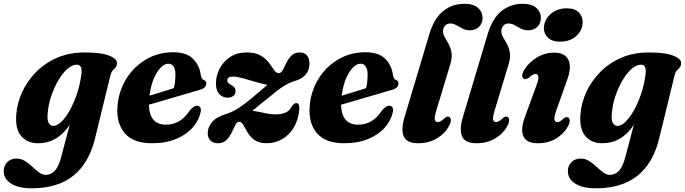

<svg xmlns="http://www.w3.org/2000/svg" viewBox="-70 -745 3618 1014"><path d="M431.5 -12.5Q400 116.5 317.2 183Q234.5 249.5 96.5 249.5Q27.5 249.5 -11.5 224.5Q-50.5 199.5 -50.5 159Q-50.5 131.5 -32.2 112Q-14 92.5 17.5 92.5Q42 92.5 62.2 105.5Q82.5 118.5 100.5 135.5Q118.5 152.5 136 165.5Q153.5 178.5 172 178.5Q199 178.5 219.5 157Q240 135.5 253 84.5L298 -85.5Q233 11.5 131 11.5Q73.5 11.5 41.5 -26.8Q9.5 -65 16 -141.5Q20.5 -201 47 -258.8Q73.5 -316.5 120 -364Q166.5 -411.5 231.2 -439.8Q296 -468 377.5 -468Q466 -468 508.8 -450.2Q551.5 -432.5 547.5 -407.5Q546 -394.5 539.2 -387.5Q532.5 -380.5 525 -372.5Q517.5 -364.5 513.5 -348.5ZM182 -149Q178 -110.5 187.2 -95.2Q196.5 -80 211 -80Q232 -80 255 -102.8Q278 -125.5 299.2 -163.8Q320.5 -202 336.5 -249.8Q352.5 -297.5 359 -347.5Q368 -403.5 336 -403.5Q311 -403.5 285.2 -380.5Q259.5 -357.5 237.5 -319.8Q215.5 -282 200.5 -237.2Q185.5 -192.5 182 -149Z M990 -154Q981 -110.5 948.5 -72.8Q916 -35 861.5 -11.8Q807 11.5 732.5 11.5Q634 11.5 588.8 -41.5Q543.5 -94.5 550.5 -183.5Q556.5 -262.5 596 -327.2Q635.5 -392 700 -430.5Q764.5 -469 845.5 -469Q915.5 -469 949.8 -434.2Q984 -399.5 990.5 -348Q994 -327 1006 -323Q1019 -318.5 1019.5 -304.5Q1019.5 -294 1011.8 -284.8Q1004 -275.5 983 -270Q955.5 -262 909 -248.2Q862.5 -234.5 810.8 -219.5Q759 -204.5 716.5 -192Q718.5 -86.5 807 -86.5Q884 -86.5 932.5 -162Q955 -188 972 -186.5Q995 -184.5 990 -154ZM819.5 -408.5Q788 -408.5 758.5 -361.5Q729 -314.5 719.5 -239.5Q752 -249.5 787 -260.2Q822 -271 848.5 -279.5Q856 -309 856.5 -352Q856.5 -378 847 -393.2Q837.5 -408.5 819.5 -408.5Z M1511 -170.5Q1506.5 -113.5 1482.2 -72.8Q1458 -32 1420.2 -10.2Q1382.5 11.5 1339 11.5Q1298 11.5 1274.5 -5.5Q1251 -22.5 1237.8 -45Q1224.5 -67.5 1215.2 -84.5Q1206 -101.5 1194 -102Q1182 -102.5 1173.2 -85.5Q1164.5 -68.5 1153.8 -45.8Q1143 -23 1126 -5.8Q1109 11.5 1080.5 11.5Q1056 11.5 1041.5 -2.8Q1027 -17 1027 -42.5Q1027 -73.5 1050.8 -101.2Q1074.5 -129 1132 -145.5Q1161.5 -156 1190.8 -174.8Q1220 -193.5 1258 -225.5Q1285.5 -249 1306.8 -266.8Q1328 -284.5 1342.5 -297Q1315.5 -301.5 1280.8 -312Q1246 -322.5 1213.8 -331.5Q1181.5 -340.5 1162 -340.5Q1130 -340.5 1130 -320Q1130 -306 1153.5 -295Q1174 -285 1174 -263Q1174 -247.5 1162 -238.2Q1150 -229 1133.5 -229Q1105.5 -229 1088 -248.5Q1070.5 -268 1070.5 -304Q1070.5 -345 1090 -382.8Q1109.5 -420.5 1145.8 -444.2Q1182 -468 1232.5 -468Q1279 -468 1306.8 -451.5Q1334.5 -435 1350.8 -413.2Q1367 -391.5 1378 -375Q1389 -358.5 1401.5 -358.5Q1414.5 -358.5 1423.2 -375Q1432 -391.5 1442.5 -413.2Q1453 -435 1469.2 -451.5Q1485.5 -468 1512.5 -468Q1539 -468 1551.8 -451.8Q1564.5 -435.5 1564.5 -409.5Q1563.5 -338 1483.5 -316Q1458 -308.5 1429 -290.5Q1400 -272.5 1359 -238Q1324 -209.5 1301 -191Q1278 -172.5 1263 -160Q1289.5 -156.5 1323.2 -148.8Q1357 -141 1386.5 -141Q1416 -141 1437.5 -150.2Q1459 -159.5 1471 -183Q1478 -193.5 1483.5 -197Q1489 -200.5 1495.5 -200.5Q1511.5 -200.5 1511 -170.5Z M2005 -154Q1996 -110.5 1963.5 -72.8Q1931 -35 1876.5 -11.8Q1822 11.5 1747.5 11.5Q1649 11.5 1603.8 -41.5Q1558.5 -94.5 1565.5 -183.5Q1571.5 -262.5 1611 -327.2Q1650.5 -392 1715 -430.5Q1779.5 -469 1860.5 -469Q1930.5 -469 1964.8 -434.2Q1999 -399.5 2005.5 -348Q2009 -327 2021 -323Q2034 -318.5 2034.5 -304.5Q2034.5 -294 2026.8 -284.8Q2019 -275.5 1998 -270Q1970.5 -262 1924 -248.2Q1877.5 -234.5 1825.8 -219.5Q1774 -204.5 1731.5 -192Q1733.5 -86.5 1822 -86.5Q1899 -86.5 1947.5 -162Q1970 -188 1987 -186.5Q2010 -184.5 2005 -154ZM1834.5 -408.5Q1803 -408.5 1773.5 -361.5Q1744 -314.5 1734.5 -239.5Q1767 -249.5 1802 -260.2Q1837 -271 1863.5 -279.5Q1871 -309 1871.5 -352Q1871.5 -378 1862 -393.2Q1852.5 -408.5 1834.5 -408.5Z M2383 -725Q2431 -725 2454.8 -703.2Q2478.5 -681.5 2478.5 -652.5Q2478.5 -621 2459.8 -603Q2441 -585 2411 -585Q2390 -585 2372.8 -594Q2355.5 -603 2339.8 -612Q2324 -621 2308 -621Q2291.5 -621 2281 -610Q2270.5 -599 2269.5 -582Q2269 -566 2278.5 -549.5Q2288 -533 2299 -513.2Q2310 -493.5 2314.5 -467.8Q2319 -442 2308.5 -407L2235.5 -165.5Q2223.5 -126.5 2226.2 -113.5Q2229 -100.5 2241.5 -100.5Q2258 -100.5 2279 -122Q2291 -132.5 2301 -128Q2309 -125 2310.8 -113.2Q2312.5 -101.5 2303 -83Q2282.5 -41.5 2239 -15Q2195.5 11.5 2138.5 11.5Q2076.5 11.5 2061.8 -25.8Q2047 -63 2067 -128L2198 -566.5Q2223 -648.5 2270.8 -686.8Q2318.5 -725 2383 -725Z M2691 -725Q2739 -725 2762.8 -703.2Q2786.5 -681.5 2786.5 -652.5Q2786.5 -621 2767.8 -603Q2749 -585 2719 -585Q2698 -585 2680.8 -594Q2663.5 -603 2647.8 -612Q2632 -621 2616 -621Q2599.5 -621 2589 -610Q2578.5 -599 2577.5 -582Q2577 -566 2586.5 -549.5Q2596 -533 2607 -513.2Q2618 -493.5 2622.5 -467.8Q2627 -442 2616.5 -407L2543.5 -165.5Q2531.5 -126.5 2534.2 -113.5Q2537 -100.5 2549.5 -100.5Q2566 -100.5 2587 -122Q2599 -132.5 2609 -128Q2617 -125 2618.8 -113.2Q2620.5 -101.5 2611 -83Q2590.5 -41.5 2547 -15Q2503.5 11.5 2446.5 11.5Q2384.5 11.5 2369.8 -25.8Q2355 -63 2375 -128L2506 -566.5Q2531 -648.5 2578.8 -686.8Q2626.5 -725 2691 -725Z M2886.5 -525Q2845.5 -525 2823.8 -546Q2802 -567 2802.5 -598Q2803 -624 2817.8 -647.5Q2832.5 -671 2859.2 -686Q2886 -701 2923 -701Q2966.5 -701 2987 -679.5Q3007.5 -658 3007 -626Q3006.5 -585.5 2974 -555.2Q2941.5 -525 2886.5 -525ZM2868 -161.5Q2856 -128 2858 -114Q2860 -100 2873 -100Q2880 -100 2887.8 -104.2Q2895.5 -108.5 2906.5 -119.5Q2920 -130 2929.5 -125Q2937.5 -122 2938.8 -110Q2940 -98 2930.5 -79.5Q2909 -39 2867.5 -13.8Q2826 11.5 2771 11.5Q2709 11.5 2693.8 -26.5Q2678.5 -64.5 2702 -126.5L2762.5 -292.5Q2775.5 -326.5 2773.2 -340.5Q2771 -354.5 2758 -354.5Q2744.5 -354.5 2722 -334Q2707.5 -324 2698 -328Q2689.5 -331.5 2688 -343.2Q2686.5 -355 2696.5 -372.5Q2720.5 -413.5 2763.2 -440.2Q2806 -467 2857 -467Q2914 -467 2932 -428.5Q2950 -390 2925 -322.5Z M3411 -12.5Q3379.5 116.5 3296.8 183Q3214 249.5 3076 249.5Q3007 249.5 2968 224.5Q2929 199.5 2929 159Q2929 131.5 2947.2 112Q2965.5 92.5 2997 92.5Q3021.5 92.5 3041.8 105.5Q3062 118.5 3080 135.5Q3098 152.5 3115.5 165.5Q3133 178.5 3151.5 178.5Q3178.5 178.5 3199 157Q3219.5 135.5 3232.5 84.5L3277.5 -85.5Q3212.5 11.5 3110.5 11.5Q3053 11.5 3021 -26.8Q2989 -65 2995.5 -141.5Q3000 -201 3026.5 -258.8Q3053 -316.5 3099.5 -364Q3146 -411.5 3210.8 -439.8Q3275.5 -468 3357 -468Q3445.5 -468 3488.2 -450.2Q3531 -432.5 3527 -407.5Q3525.5 -394.5 3518.8 -387.5Q3512 -380.5 3504.5 -372.5Q3497 -364.5 3493 -348.5ZM3161.5 -149Q3157.5 -110.5 3166.8 -95.2Q3176 -80 3190.5 -80Q3211.5 -80 3234.5 -102.8Q3257.5 -125.5 3278.8 -163.8Q3300 -202 3316 -249.8Q3332 -297.5 3338.5 -347.5Q3347.5 -403.5 3315.5 -403.5Q3290.5 -403.5 3264.8 -380.5Q3239 -357.5 3217 -319.8Q3195 -282 3180 -237.2Q3165 -192.5 3161.5 -149Z"/></svg>

Font: Fraunces 72pt Soft
Style: Bold Italic
Weight: 700
Italic angle: -16°
Version: Version 1.000;[b76b70a41]